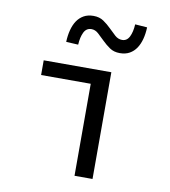

<svg xmlns="http://www.w3.org/2000/svg" viewBox="-81 -791 762 861"><g transform="rotate(10 300.0 -360.5)"><path d="M316 0V-419H90V-486H398V0ZM420 -577Q393 -577 374 -590Q355 -603 339 -619Q323 -635 308.5 -648Q294 -661 277 -661Q254 -661 243 -639Q232 -617 230 -582L175 -585Q176 -614 182.5 -639Q189 -664 201 -682Q213 -700 231.5 -710.5Q250 -721 276 -721Q303 -721 322 -708Q341 -695 357 -679Q373 -663 387.5 -650Q402 -637 420 -637Q442 -637 453 -659Q464 -681 466 -716L521 -712Q520 -683 513.5 -658.5Q507 -634 495 -616Q483 -598 464.5 -587.5Q446 -577 420 -577Z"/></g></svg>

Font: Source Code Pro
Style: Regular
Weight: 400
Monospace: yes
Designer: Paul D. Hunt, Teo Tuominen
Foundry: Adobe Systems Incorporated
Version: Version 2.030;PS 1.000;hotconv 16.6.51;makeotf.lib2.5.65220